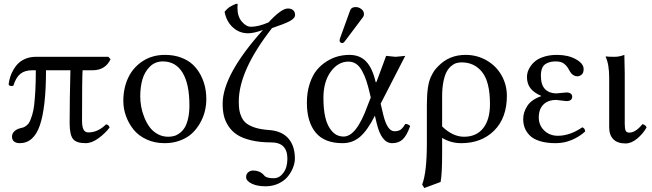

<svg xmlns="http://www.w3.org/2000/svg" viewBox="-20 -718 3313 976"><path d="M530.8 -429.2 542 -417Q515.6 -360.8 450.2 -360.8H399.9Q397 -324.7 397 -106Q397 -74.2 404.5 -59.6Q412.1 -44.9 429.2 -44.9Q478 -44.9 519 -85.9Q532.7 -84.5 537.1 -69.8Q515.6 -41 481.2 -15.6Q446.8 9.8 415 9.8Q367.7 9.8 350.8 -12Q334 -33.7 334 -91.8Q334 -207 337.9 -360.8H213.9Q213.9 -173.3 182.9 -81.8Q151.9 9.8 80.1 9.8Q62.5 9.8 51.8 1.5Q41 -6.8 41 -23.9Q41 -38.1 52 -49.6Q63 -61 82 -65.9Q93.3 -68.4 99.9 -70.8Q106.4 -73.2 116.2 -81.1Q126 -88.9 131.3 -100.6Q136.7 -112.3 143.6 -133.8Q150.4 -155.3 153.8 -185.1Q157.2 -214.8 159.7 -259.3Q162.1 -303.7 162.1 -360.8H144Q106.4 -360.8 83.7 -342.8Q61 -324.7 47.9 -282.2Q39.6 -279.3 32.2 -281.5Q24.9 -283.7 23.9 -290Q26.4 -309.6 32.2 -327.9Q38.1 -346.2 49.1 -365Q60.1 -383.8 75 -397.7Q89.8 -411.6 112.3 -420.4Q134.8 -429.2 162.1 -429.2Z M606.9 -205.1Q606.9 -269.5 631.3 -322Q655.8 -374.5 704.6 -406.7Q753.4 -439 818.8 -439Q863.8 -439 899.9 -425.5Q936 -412.1 959.7 -389.9Q983.4 -367.7 999.3 -337.9Q1015.1 -308.1 1022 -277.3Q1028.8 -246.6 1028.8 -213.9Q1028.8 -183.1 1021.2 -152.3Q1013.7 -121.6 996.8 -92Q980 -62.5 956.1 -40Q932.1 -17.6 896 -3.9Q859.9 9.8 816.9 9.8Q766.1 9.8 724.9 -9.3Q683.6 -28.3 658.7 -59.6Q633.8 -90.8 620.4 -128.2Q606.9 -165.5 606.9 -205.1ZM808.1 -405.8Q768.1 -405.8 741.2 -378.7Q714.4 -351.6 703.6 -313Q692.9 -274.4 692.9 -228Q692.9 -203.6 697.5 -177Q702.1 -150.4 713.1 -122.6Q724.1 -94.7 740 -72.8Q755.9 -50.8 780.5 -36.9Q805.2 -22.9 835 -22.9Q850.6 -22.9 864.5 -26.6Q878.4 -30.3 893.1 -41Q907.7 -51.8 918.5 -68.8Q929.2 -85.9 936 -115Q942.9 -144 942.9 -182.1Q942.9 -291.5 908 -348.6Q873 -405.8 808.1 -405.8Z M1329.6 229Q1286.6 229 1258.8 215.1Q1231 201.2 1231 182.1Q1231 166.5 1241.7 157.7Q1252.4 148.9 1265.6 148.9Q1303.2 148.9 1323.7 174.8Q1334.5 188 1371.6 188Q1400.4 188 1420.7 160.4Q1440.9 132.8 1440.9 88.9Q1440.9 5.9 1358.9 5.9Q1300.3 5.9 1256.1 -4.9Q1211.9 -15.6 1184.8 -33.4Q1157.7 -51.3 1140.9 -77.4Q1124 -103.5 1117.9 -130.6Q1111.8 -157.7 1111.8 -190.9Q1111.8 -337.4 1316.9 -565.9Q1270.5 -548.8 1240.7 -548.8Q1196.8 -548.8 1164.1 -578.4Q1131.3 -607.9 1121.6 -658.2Q1135.3 -674.8 1146.7 -682.1Q1158.2 -689.5 1178.7 -698.2H1188Q1187 -692.4 1187 -678.2Q1187 -634.3 1209.2 -608.2Q1231.4 -582 1255.9 -582Q1293.5 -582 1344.7 -604Q1410.6 -674.8 1442.9 -674.8Q1461.4 -674.8 1470.7 -665.8Q1480 -656.7 1480 -642.1Q1480 -625 1452.9 -610.6Q1425.8 -596.2 1362.8 -575.2Q1193.8 -359.4 1193.8 -202.1Q1193.8 -176.8 1196.5 -158.9Q1199.2 -141.1 1208.3 -121.8Q1217.3 -102.5 1233.4 -90.3Q1249.5 -78.1 1277.8 -68.8Q1305.7 -60.1 1346.7 -57.1Q1412.1 -52.7 1445.6 -14.6Q1479 23.4 1479 87.9Q1479 109.9 1469.7 133.8Q1460.4 157.7 1442.9 179.4Q1425.3 201.2 1395.5 215.1Q1365.7 229 1329.6 229Z M1788.1 -682.1Q1803.7 -682.1 1816.9 -671.9Q1830.1 -661.6 1830.1 -647Q1830.1 -636.7 1823.7 -628.9L1731.9 -506.8Q1726.1 -499 1719.7 -499Q1713.9 -499 1710 -502.9Q1706.1 -506.8 1706.1 -512.2Q1706.1 -516.1 1708 -522L1759.8 -665Q1765.6 -682.1 1788.1 -682.1ZM1915 -190.9 1928.7 -132.8Q1949.2 -50.8 1984.9 -50.8Q2003.9 -50.8 2015.6 -58.3Q2027.3 -65.9 2040 -87.9Q2055.7 -87.9 2064.9 -77.1Q2048.3 -29.8 2027.6 -10Q2006.8 9.8 1973.6 9.8Q1918.9 9.8 1895 -90.8L1885.7 -129.9Q1848.1 -55.2 1810.3 -22.7Q1772.5 9.8 1721.7 9.8Q1628.9 9.8 1584.5 -44.4Q1540 -98.6 1540 -195.8Q1540 -248.5 1554 -291.5Q1567.9 -334.5 1589.8 -361.3Q1611.8 -388.2 1640.9 -406.2Q1669.9 -424.3 1698.5 -431.6Q1727.1 -439 1755.9 -439Q1809.6 -439 1841.3 -405.3Q1873 -371.6 1888.7 -304.2Q1891.1 -294.9 1895 -305.2Q1895.5 -305.7 1895.5 -306.2L1942.9 -434.1Q1950.2 -434.1 1966.8 -431.6Q1983.4 -429.2 1990.7 -429.2Q1998.5 -429.2 2016.1 -431.6Q2033.7 -434.1 2040 -434.1ZM1864.7 -222.2 1859.9 -243.2Q1850.6 -282.7 1841.6 -309.6Q1832.5 -336.4 1819.6 -359.4Q1806.6 -382.3 1789.8 -393.6Q1772.9 -404.8 1751 -404.8Q1698.7 -404.8 1661.4 -353.8Q1624 -302.7 1624 -219.2Q1624 -162.6 1634 -120.1Q1644 -77.6 1667.7 -50.8Q1691.4 -23.9 1727.1 -23.9Q1792 -23.9 1848.6 -181.2Z M2219.7 207 2136.7 237.8 2126 220.2Q2149.9 158.2 2149.9 9.8V-184.1Q2149.9 -233.4 2154.8 -268.8Q2159.7 -304.2 2169.9 -326.2Q2180.2 -348.1 2187.7 -358.6Q2195.3 -369.1 2209 -382.8Q2263.7 -439 2346.7 -439Q2405.3 -439 2453.9 -410.9Q2502.4 -382.8 2529.5 -335Q2556.6 -287.1 2556.6 -231Q2556.6 -118.7 2492.2 -54.4Q2427.7 9.8 2324.7 9.8Q2271.5 9.8 2227.5 -17.1V61Q2227.5 167 2219.7 207ZM2470.7 -189Q2470.7 -300.8 2431.4 -350.8Q2392.1 -400.9 2326.7 -400.9Q2312.5 -400.9 2299.8 -397.2Q2287.1 -393.6 2273.4 -382.1Q2259.8 -370.6 2250 -352.3Q2240.2 -334 2233.9 -302Q2227.5 -270 2227.5 -228V-75.2Q2281.7 -22.9 2338.9 -22.9Q2401.4 -22.9 2436 -66.2Q2470.7 -109.4 2470.7 -189Z M2718.8 -121.1Q2718.8 -81.1 2746.6 -54.4Q2774.4 -27.8 2815.9 -27.8Q2877.4 -27.8 2939.9 -70.8Q2953.6 -66.4 2954.6 -49.8Q2926.8 -23.9 2887.7 -7.1Q2848.6 9.8 2804.7 9.8Q2757.3 9.8 2723.6 -1Q2689.9 -11.7 2672.4 -30Q2654.8 -48.3 2647.2 -68.6Q2639.6 -88.9 2639.6 -112.8Q2639.6 -147.5 2660.6 -179.7Q2681.6 -211.9 2730.5 -229V-231Q2694.8 -246.1 2676.8 -269Q2658.7 -292 2658.7 -327.1Q2658.7 -340.3 2663.1 -354.2Q2667.5 -368.2 2678.7 -383.8Q2689.9 -399.4 2706.5 -411.4Q2723.1 -423.3 2750.5 -431.2Q2777.8 -439 2811.5 -439Q2867.7 -439 2907.2 -417Q2946.8 -395 2946.8 -367.2Q2946.8 -347.7 2936.8 -338.9Q2926.8 -330.1 2914.6 -330.1Q2904.3 -330.1 2896 -335.2Q2887.7 -340.3 2883.1 -346.2Q2878.4 -352.1 2872.6 -362.8Q2862.3 -382.8 2847.2 -394.3Q2832 -405.8 2805.7 -405.8Q2791.5 -405.8 2780.5 -403.6Q2769.5 -401.4 2756.6 -394.8Q2743.7 -388.2 2736.6 -372.8Q2729.5 -357.4 2729.5 -334Q2729.5 -285.6 2751.2 -264.4Q2772.9 -243.2 2808.6 -243.2L2833 -245.6Q2857.4 -248 2859.9 -248Q2873.5 -248 2881.1 -242.2Q2888.7 -236.3 2888.7 -227.1Q2888.7 -204.1 2858.9 -204.1Q2855 -204.1 2833.5 -207Q2812 -210 2807.6 -210Q2765.6 -210 2742.2 -186.5Q2718.8 -163.1 2718.8 -121.1Z M3076.7 -321.8Q3076.7 -392.1 3058.6 -429.2L3060.5 -431.2Q3072.3 -429.2 3103.5 -429.2Q3128.4 -429.2 3153.8 -439Q3155.8 -375 3155.8 -342.8V-88.9Q3155.8 -64.5 3160.2 -54.2Q3164.6 -43.9 3178.7 -43.9Q3211.4 -43.9 3245.6 -86.9Q3263.2 -83 3266.6 -69.8Q3248.5 -38.1 3219 -13.4Q3189.5 11.2 3159.7 11.2Q3118.7 11.2 3097.7 -10.3Q3076.7 -31.7 3076.7 -70.8Z"/></svg>

Font: Linux Libertine G
Style: Regular
Weight: 400
Designer: Philipp H. Poll
Foundry: Philipp H. Poll
Version: Version 4.7.5